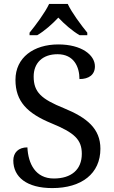

<svg xmlns="http://www.w3.org/2000/svg" viewBox="-20 -951 584 981"><path d="M131 -771H170C208 -793 248 -829 278 -861C308 -829 349 -793 387 -771H426V-784C395 -822 347 -886 326 -931H231C210 -886 162 -822 131 -784ZM247 10C397 10 493 -64 493 -191C493 -294 424 -350 307 -398C191 -445 152 -480 152 -560C152 -629 197 -674 274 -674C358 -674 386 -609 386 -547C434 -547 465 -569 465 -612C465 -670 397 -724 278 -724C152 -724 59 -657 59 -543C59 -433 119 -372 243 -321C360 -273 398 -238 398 -165C398 -84 344 -39 255 -39C161 -39 124 -115 120 -198C74 -198 48 -171 48 -131C48 -47 116 10 247 10Z"/></svg>

Font: Noto Serif Thai
Style: Regular
Weight: 400
Designer: Monotype Design Team
Foundry: Monotype Imaging Inc.
Version: Version 1.901